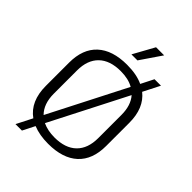

<svg xmlns="http://www.w3.org/2000/svg" viewBox="-280 -1046 1240 1240"><g transform="rotate(45 340.0 -426.5)"><path d="M615 -456V-244Q615 -120 544 -54.5Q473 11 340 11Q261 11 202 -13L160 70H101L156 -38Q65 -103 65 -244V-456Q65 -580 136 -645.5Q207 -711 340 -711Q428 -711 487 -683L531 -770H590L532 -656Q615 -590 615 -456ZM188 -100 457 -626Q411 -653 340 -653Q242 -653 189.5 -602Q137 -551 137 -456V-244Q137 -151 188 -100ZM543 -456Q543 -543 499 -593L231 -69Q278 -47 340 -47Q438 -47 490.5 -98Q543 -149 543 -244ZM392 -923H466L367 -778H312Z"/></g></svg>

Font: KoHo
Style: Regular
Weight: 400
Version: Version 1.000; ttfautohint (v1.6)